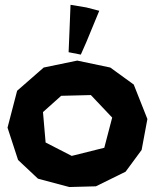

<svg xmlns="http://www.w3.org/2000/svg" viewBox="-20 -752 632 783"><path d="M294.9 -504.9 158.2 -476.6 49.8 -381.8 10.7 -231.4 53.7 -99.6 134.8 -23.4 262.7 10.7 371.1 7.8 492.2 -51.8 557.6 -140.6 581.1 -266.6 525.4 -407.2 429.7 -476.6ZM350.6 -364.3 437.5 -272.5 405.3 -149.4 272.5 -116.2 166 -170.9 155.3 -294.9 229.5 -361.3ZM267.6 -732.4 263.7 -633.8 259.8 -539.1 309.6 -529.3 332 -580.1 384.8 -708 332 -721.7Z"/></svg>

Font: MaokenAssortedSans-Lite
Style: Lite
Weight: 400
Version: Version 1.400